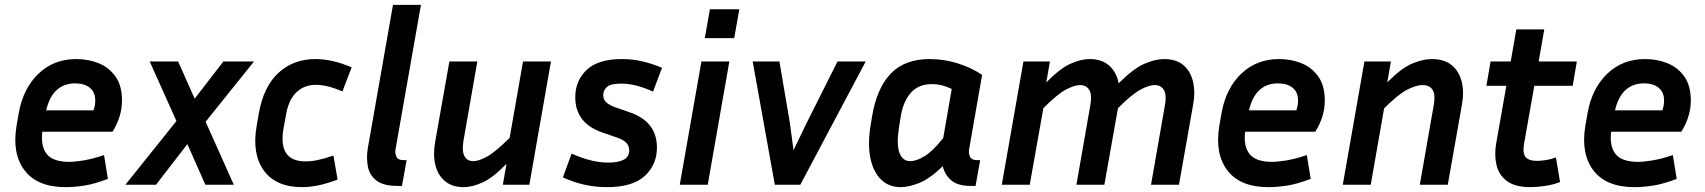

<svg xmlns="http://www.w3.org/2000/svg" viewBox="-20 -760 7017 790"><path d="M424 -24Q369 -3 327.5 3.5Q286 10 250 10Q134 10 81.5 -58.5Q29 -127 48 -242L57 -294Q75 -396 138 -456.5Q201 -517 294 -517Q343 -517 385.5 -500Q428 -483 455 -445.5Q482 -408 482 -346Q482 -281 443 -218H154Q147 -157 173 -125.5Q199 -94 265 -94Q287 -94 324 -100Q361 -106 408 -122ZM290 -417Q196 -417 170 -306H365Q372 -327 372 -346Q372 -381 349.5 -399Q327 -417 290 -417Z M825 0 751 -167 622 0H496L706 -262L596 -507H713L781 -354L899 -507H1025L826 -259L942 0Z M1279 -411Q1233 -411 1201 -381.5Q1169 -352 1158 -294L1147 -234Q1122 -96 1237 -96Q1261 -96 1287.5 -101.5Q1314 -107 1352 -120L1369 -21Q1323 -4 1288.5 3Q1254 10 1223 10Q1115 10 1065.5 -58.5Q1016 -127 1036 -242L1045 -294Q1065 -405 1126.5 -461Q1188 -517 1278 -517Q1347 -517 1427 -483L1389 -384Q1326 -411 1279 -411Z M1493 -148 1597 -740H1712L1607 -143Q1605 -128 1611.5 -114.5Q1618 -101 1641 -101H1653L1634 5H1615Q1557 5 1528.5 -17.5Q1500 -40 1493.5 -75.5Q1487 -111 1493 -148Z M2049 0 2064 -86Q2009 -29 1966 -9.5Q1923 10 1888 10Q1840 10 1810.5 -15Q1781 -40 1771 -82.5Q1761 -125 1771 -179L1829 -507H1944L1887 -181Q1880 -138 1891 -117.5Q1902 -97 1927 -97Q1950 -97 1984.5 -116Q2019 -135 2077 -193L2132 -507H2247L2158 0Z M2483 -91Q2524 -91 2546.5 -103Q2569 -115 2569 -141Q2569 -161 2555.5 -174Q2542 -187 2510 -197L2455 -216Q2400 -236 2373.5 -272Q2347 -308 2347 -360Q2347 -428 2394 -472.5Q2441 -517 2539 -517Q2581 -517 2621 -508Q2661 -499 2704 -481L2667 -383Q2630 -400 2597.5 -408Q2565 -416 2536 -416Q2492 -416 2477 -402Q2462 -388 2462 -369Q2462 -350 2475 -338.5Q2488 -327 2513 -318L2568 -299Q2627 -279 2655 -242.5Q2683 -206 2683 -153Q2683 -83 2633.5 -36.5Q2584 10 2477 10Q2431 10 2387 0.5Q2343 -9 2296 -30L2332 -128Q2375 -109 2411.5 -100Q2448 -91 2483 -91Z M3001 -603H2880L2901 -722H3022ZM2892 0H2777L2866 -507H2981Z M3542 -507 3273 0H3168L3077 -507H3187L3230 -254L3245 -142L3299 -254L3426 -507Z M3975 5Q3920 5 3893.5 -18.5Q3867 -42 3859 -76Q3805 -24 3762 -7Q3719 10 3686 10Q3637 10 3605 -21.5Q3573 -53 3561.5 -108.5Q3550 -164 3561 -236L3568 -280Q3587 -396 3644.5 -456.5Q3702 -517 3805 -517Q3863 -517 3918.5 -500Q3974 -483 4021 -452L3967 -143Q3965 -128 3971.5 -114.5Q3978 -101 4001 -101H4013L3994 5ZM3679 -236Q3668 -164 3681 -130.5Q3694 -97 3725 -97Q3751 -97 3784.5 -117.5Q3818 -138 3861 -192L3896 -394Q3855 -414 3815 -414Q3759 -414 3727.5 -378Q3696 -342 3686 -280Z M4424 -410Q4401 -410 4366 -391.5Q4331 -373 4273 -315L4217 0H4102L4191 -507H4300L4285 -421Q4341 -478 4384 -497.5Q4427 -517 4463 -517Q4514 -517 4544 -490Q4574 -463 4583 -417Q4642 -477 4687.5 -497Q4733 -517 4770 -517Q4819 -517 4848.5 -492.5Q4878 -468 4888.5 -425Q4899 -382 4889 -328L4831 0H4716L4773 -326Q4781 -369 4769 -389.5Q4757 -410 4731 -410Q4708 -410 4673 -391.5Q4638 -373 4580 -315L4524 0H4409L4466 -326Q4474 -369 4462 -389.5Q4450 -410 4424 -410Z M5373 -24Q5318 -3 5276.5 3.5Q5235 10 5199 10Q5083 10 5030.5 -58.5Q4978 -127 4997 -242L5006 -294Q5024 -396 5087 -456.5Q5150 -517 5243 -517Q5292 -517 5334.5 -500Q5377 -483 5404 -445.5Q5431 -408 5431 -346Q5431 -281 5392 -218H5103Q5096 -157 5122 -125.5Q5148 -94 5214 -94Q5236 -94 5273 -100Q5310 -106 5357 -122ZM5239 -417Q5145 -417 5119 -306H5314Q5321 -327 5321 -346Q5321 -381 5298.5 -399Q5276 -417 5239 -417Z M5832 -410Q5808 -410 5771 -391.5Q5734 -373 5675 -314L5620 0H5505L5594 -507H5703L5688 -421Q5745 -479 5789.5 -498Q5834 -517 5871 -517Q5922 -517 5952.5 -492.5Q5983 -468 5994 -425Q6005 -382 5995 -328L5937 0H5822L5879 -326Q5895 -410 5832 -410Z M6399 -11Q6371 0 6337 5Q6303 10 6277 10Q6214 10 6180.5 -15Q6147 -40 6137.5 -81Q6128 -122 6136 -169L6178 -407H6096L6113 -507H6196L6219 -639H6334L6311 -507H6468L6451 -407H6293L6251 -169Q6244 -129 6257.5 -113.5Q6271 -98 6303 -98Q6318 -98 6338.5 -101Q6359 -104 6382 -112Z M6879 -24Q6824 -3 6782.5 3.5Q6741 10 6705 10Q6589 10 6536.5 -58.5Q6484 -127 6503 -242L6512 -294Q6530 -396 6593 -456.5Q6656 -517 6749 -517Q6798 -517 6840.5 -500Q6883 -483 6910 -445.5Q6937 -408 6937 -346Q6937 -281 6898 -218H6609Q6602 -157 6628 -125.5Q6654 -94 6720 -94Q6742 -94 6779 -100Q6816 -106 6863 -122ZM6745 -417Q6651 -417 6625 -306H6820Q6827 -327 6827 -346Q6827 -381 6804.5 -399Q6782 -417 6745 -417Z"/></svg>

Font: Inria Sans
Style: Bold Italic
Weight: 700
Italic angle: -10°
Designer: Black Foundry Team
Foundry: Black Foundry
Version: Version 1.2; ttfautohint (v1.8.3)